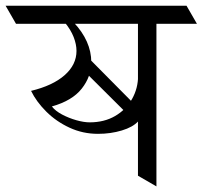

<svg xmlns="http://www.w3.org/2000/svg" viewBox="-62 -665 723 685"><path d="M226.1 -486.3 422.4 -288.1V-228.5L226.1 -423.8ZM168.5 -585.9H200.2Q263.7 -518.6 263.7 -442.9Q263.7 -392.1 229.7 -348.9Q195.8 -305.7 123 -285.2Q135.7 -269 159.7 -256.3Q183.6 -243.7 210.4 -236.1Q237.3 -228.5 257.8 -228.5Q310.1 -228.5 348.9 -251.2Q387.7 -273.9 409.2 -312Q430.7 -350.1 430.7 -395.5V-231.9Q412.1 -211.4 372.6 -199.5Q333 -187.5 287.6 -187.5Q233.4 -187.5 186 -209.5Q138.7 -231.4 103.3 -266.6Q67.9 -301.8 48.8 -340.8Q126 -359.4 168.5 -396.7Q210.9 -434.1 210.9 -483.4Q210.9 -506.8 200.7 -533Q190.4 -559.1 168.5 -585.9ZM370.6 -644.5 407.7 -580.1H-4.9L-42 -644.5ZM603.5 -644.5 640.6 -580.1H219.7L182.6 -644.5ZM430.2 -38.1V-644.5H496.1V0Z"/></svg>

Font: Annapurna SIL
Style: Regular
Weight: 400
Designer: Peter Martin, Annie Olsen
Foundry: SIL International
Version: Version 2.000